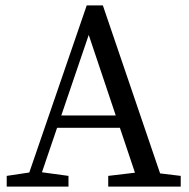

<svg xmlns="http://www.w3.org/2000/svg" viewBox="-20 -695 703 715"><path d="M5 0V-40L105 -55H125L235 -40V0ZM71 0 303 -675H363L593 0H500L299 -599H322L118 0ZM170 -219 186 -265H456L472 -219ZM383 0V-40L509 -55H529L653 -40V0Z"/></svg>

Font: Adobe Variable Font Prototype
Style: Regular
Weight: 389
Designer: Frank Grießhammer
Foundry: Adobe
Version: Version 1.004;hotconv 1.0.113;makeotfexe 2.5.65598